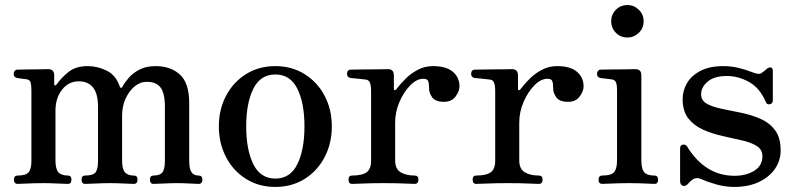

<svg xmlns="http://www.w3.org/2000/svg" viewBox="-20 -726 3140 758"><path d="M50 0Q35 0 35 -17Q35 -33 50 -33Q82 -33 93 -46Q104 -59 104 -91V-369Q104 -389 101 -400Q98 -411 85 -413Q78 -414 66 -415.5Q54 -417 48 -418Q34 -421 34 -434Q34 -441 38 -446Q42 -451 49 -451Q52 -451 68.5 -451.5Q85 -452 107 -452Q129 -452 147 -452.5Q165 -453 171 -453Q194 -453 194 -428V-393Q194 -390 197 -389Q200 -388 203 -392Q221 -418 250 -441.5Q279 -465 326 -465Q365 -465 401.5 -447Q438 -429 453 -384Q455 -379 458 -379Q461 -379 463 -383Q472 -400 488.5 -419Q505 -438 531 -451.5Q557 -465 594 -465Q654 -465 690.5 -431.5Q727 -398 727 -319V-93Q727 -59 736 -46Q745 -33 764 -33Q779 -33 779 -17Q779 0 764 0Q754 0 729.5 -1.5Q705 -3 679 -3Q654 -3 625.5 -1.5Q597 0 586 0Q572 0 572 -17Q572 -33 586 -33Q612 -33 621.5 -46Q631 -59 631 -91V-303Q631 -359 613.5 -381Q596 -403 560 -403Q533 -403 511 -384.5Q489 -366 475.5 -336Q462 -306 462 -269V-93Q462 -59 473 -46Q484 -33 508 -33Q523 -33 523 -17Q523 0 508 0Q498 0 469 -1.5Q440 -3 414 -3Q389 -3 358 -1.5Q327 0 316 0Q302 0 302 -17Q302 -33 316 -33Q348 -33 357.5 -46Q367 -59 367 -91V-303Q367 -357 347 -381Q327 -405 291 -405Q251 -405 225 -372Q199 -339 199 -289V-93Q199 -59 210.5 -46Q222 -33 248 -33Q262 -33 262 -17Q262 0 248 0Q237 0 207 -1.5Q177 -3 151 -3Q135 -3 114 -2.5Q93 -2 75 -1Q57 0 50 0Z M1067 12Q1002 12 951.5 -19.5Q901 -51 872.5 -105.5Q844 -160 844 -227Q844 -294 872.5 -348Q901 -402 951.5 -433.5Q1002 -465 1067 -465Q1132 -465 1182.5 -433.5Q1233 -402 1261.5 -348Q1290 -294 1290 -227Q1290 -160 1261.5 -105.5Q1233 -51 1182.5 -19.5Q1132 12 1067 12ZM1067 -21Q1126 -21 1154 -78Q1182 -135 1182 -227Q1182 -319 1154 -375.5Q1126 -432 1067 -432Q1008 -432 980 -375.5Q952 -319 952 -227Q952 -135 980 -78Q1008 -21 1067 -21Z M1370 0Q1356 0 1356 -17Q1356 -33 1370 -33Q1410 -33 1427.5 -46Q1445 -59 1445 -91V-367Q1445 -388 1440.5 -399.5Q1436 -411 1423 -412Q1418 -413 1405.5 -414Q1393 -415 1381 -416.5Q1369 -418 1364 -418Q1350 -421 1350 -434Q1350 -451 1365 -451Q1368 -451 1388.5 -451.5Q1409 -452 1435.5 -452Q1462 -452 1484 -452.5Q1506 -453 1512 -453Q1535 -453 1535 -428V-374Q1535 -371 1538 -370Q1541 -369 1544 -373Q1560 -394 1581 -415Q1602 -436 1629.5 -450.5Q1657 -465 1689 -465Q1742 -465 1768 -442.5Q1794 -420 1794 -385Q1794 -366 1778.5 -345Q1763 -324 1733 -324Q1699 -324 1686.5 -341.5Q1674 -359 1674 -375Q1674 -396 1670.5 -405.5Q1667 -415 1651 -415Q1625 -415 1599.5 -389Q1574 -363 1557 -323.5Q1540 -284 1540 -242V-93Q1540 -59 1561.5 -46Q1583 -33 1617 -33Q1632 -33 1632 -17Q1632 0 1617 0Q1607 0 1575.5 -1.5Q1544 -3 1492 -3Q1449 -3 1415 -1.5Q1381 0 1370 0Z M1860 0Q1846 0 1846 -17Q1846 -33 1860 -33Q1900 -33 1917.5 -46Q1935 -59 1935 -91V-367Q1935 -388 1930.5 -399.5Q1926 -411 1913 -412Q1908 -413 1895.5 -414Q1883 -415 1871 -416.5Q1859 -418 1854 -418Q1840 -421 1840 -434Q1840 -451 1855 -451Q1858 -451 1878.5 -451.5Q1899 -452 1925.5 -452Q1952 -452 1974 -452.5Q1996 -453 2002 -453Q2025 -453 2025 -428V-374Q2025 -371 2028 -370Q2031 -369 2034 -373Q2050 -394 2071 -415Q2092 -436 2119.5 -450.5Q2147 -465 2179 -465Q2232 -465 2258 -442.5Q2284 -420 2284 -385Q2284 -366 2268.5 -345Q2253 -324 2223 -324Q2189 -324 2176.5 -341.5Q2164 -359 2164 -375Q2164 -396 2160.5 -405.5Q2157 -415 2141 -415Q2115 -415 2089.5 -389Q2064 -363 2047 -323.5Q2030 -284 2030 -242V-93Q2030 -59 2051.5 -46Q2073 -33 2107 -33Q2122 -33 2122 -17Q2122 0 2107 0Q2097 0 2065.5 -1.5Q2034 -3 1982 -3Q1939 -3 1905 -1.5Q1871 0 1860 0Z M2358 0Q2343 0 2343 -16Q2343 -33 2358 -33Q2394 -33 2405 -47Q2416 -61 2416 -93V-367Q2416 -393 2411 -402.5Q2406 -412 2392 -413Q2385 -414 2371 -415.5Q2357 -417 2350 -418Q2337 -421 2337 -435Q2337 -441 2341 -446Q2345 -451 2351 -451Q2354 -451 2373.5 -451.5Q2393 -452 2417.5 -452Q2442 -452 2462 -452.5Q2482 -453 2488 -453Q2512 -453 2512 -429V-93Q2512 -61 2522.5 -47Q2533 -33 2564 -33Q2578 -33 2578 -16Q2578 0 2564 0Q2557 0 2539.5 -1Q2522 -2 2501.5 -2.5Q2481 -3 2464 -3Q2447 -3 2425 -2.5Q2403 -2 2384 -1Q2365 0 2358 0ZM2457 -578Q2430 -578 2411.5 -596.5Q2393 -615 2393 -642Q2393 -669 2411.5 -687.5Q2430 -706 2457 -706Q2483 -706 2502 -687.5Q2521 -669 2521 -642Q2521 -615 2502 -596.5Q2483 -578 2457 -578Z M2878 12Q2844 12 2809.5 2.5Q2775 -7 2751 -18Q2730 -28 2714 -17Q2704 -10 2695 1Q2685 11 2675 7Q2665 3 2665 -11V-140Q2665 -153 2676 -155Q2687 -157 2693 -147Q2764 -32 2880 -32Q2926 -32 2958 -52Q2990 -72 2990 -109Q2990 -136 2967 -150Q2944 -164 2908.5 -172Q2873 -180 2832.5 -189Q2792 -198 2756 -214Q2720 -230 2697.5 -258.5Q2675 -287 2675 -335Q2675 -368 2692 -397.5Q2709 -427 2745 -446Q2781 -465 2836 -465Q2868 -465 2897.5 -457.5Q2927 -450 2950 -441Q2978 -429 2988 -439Q2993 -442 2998.5 -446.5Q3004 -451 3008 -455Q3016 -461 3023.5 -459.5Q3031 -458 3031 -445V-330Q3031 -317 3019.5 -314.5Q3008 -312 3004 -322Q2980 -379 2937 -402.5Q2894 -426 2850 -426Q2800 -426 2774 -404Q2748 -382 2748 -354Q2748 -329 2770.5 -316.5Q2793 -304 2829 -296.5Q2865 -289 2905 -281Q2945 -273 2981 -257.5Q3017 -242 3039.5 -212.5Q3062 -183 3062 -132Q3062 -92 3039.5 -59.5Q3017 -27 2976 -7.5Q2935 12 2878 12Z"/></svg>

Font: Zen Old Mincho SemiBold
Style: Regular
Weight: 600
Version: Version 1.500